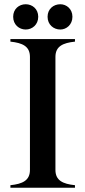

<svg xmlns="http://www.w3.org/2000/svg" viewBox="-20 -884 402 904"><path d="M29 -12V0H333V-12C276 -18 241 -34 241 -84V-616C241 -666 276 -682 333 -688V-700H29V-688C86 -682 121 -666 121 -616V-84C121 -34 86 -18 29 -12ZM101 -745C132 -745 160 -768 160 -805C160 -842 132 -864 101 -864C70 -864 42 -842 42 -805C42 -768 70 -745 101 -745ZM264 -745C293 -745 321 -768 321 -805C321 -842 293 -864 264 -864C232 -864 204 -842 204 -805C204 -768 232 -745 264 -745Z"/></svg>

Font: Sprat Condensed Medium
Style: Regular
Weight: 500
Width: 3
Designer: Ethan Nakache
Foundry: Collletttivo
Version: Version 2.000;Glyphs 3.2 (3217)